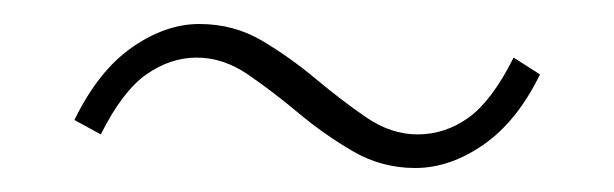

<svg xmlns="http://www.w3.org/2000/svg" viewBox="-20 -410 512 160"><path d="M326 -270Q298 -270 274 -284Q250 -298 228.5 -316Q207 -334 186.5 -348Q166 -362 144 -362Q122 -362 102 -348Q82 -334 64 -298L42 -310Q62 -351 90 -370.5Q118 -390 146 -390Q175 -390 198.5 -376Q222 -362 243.5 -344Q265 -326 285.5 -312Q306 -298 328 -298Q351 -298 370.5 -312Q390 -326 408 -362L430 -348Q411 -309 383 -289.5Q355 -270 326 -270Z"/></svg>

Font: Assistant ExtraLight
Style: Regular
Weight: 200
Designer: Hebrew By Ben Nathan, Latin by Paul Hunt
Version: Version 3.000